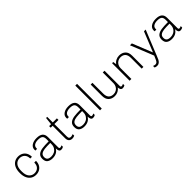

<svg xmlns="http://www.w3.org/2000/svg" viewBox="326 -2244 3954 3954"><g transform="rotate(-45 2303.0 -267.0)"><path d="M485 -314H435Q435 -392 392.5 -433.5Q350 -475 285 -475Q213 -475 168 -422Q123 -369 123 -269V-242Q123 -142 168.5 -89Q214 -36 286 -36Q351 -36 393 -77Q435 -118 435 -197H485Q485 -132 459 -85.5Q433 -39 388 -14.5Q343 10 287 10H284Q222 10 174 -20.5Q126 -51 99 -109.5Q72 -168 72 -248V-263Q72 -343 98.5 -401.5Q125 -460 173 -490.5Q221 -521 284 -521H286Q342 -521 387.5 -496.5Q433 -472 459 -425.5Q485 -379 485 -314Z M1005 -370V-69Q1005 -36 1032 -36Q1055 -36 1082 -52V-9Q1054 10 1018 10Q982 10 968 -16.5Q954 -43 954 -89Q923 -38 876.5 -14Q830 10 767 10Q696 10 651 -22.5Q606 -55 606 -133Q606 -204 648.5 -239.5Q691 -275 763.5 -285.5Q836 -296 954 -296V-360Q954 -424 923.5 -449.5Q893 -475 821 -475Q755 -475 715 -449.5Q675 -424 675 -371V-355H626Q624 -371 624 -381Q624 -446 679.5 -483.5Q735 -521 821 -521H825Q915 -521 960 -483.5Q1005 -446 1005 -370ZM657 -132Q657 -82 685.5 -59Q714 -36 777 -36Q822 -36 862.5 -56Q903 -76 928.5 -116.5Q954 -157 954 -216V-250Q848 -250 787.5 -243Q727 -236 692 -210.5Q657 -185 657 -132Z M1289 -674V-511H1408V-465H1289V-103Q1289 -63 1304.5 -49.5Q1320 -36 1346 -36Q1357 -36 1376 -41Q1395 -46 1408 -52V-7Q1395 1 1376.5 5.5Q1358 10 1340 10Q1294 10 1266 -18Q1238 -46 1238 -101V-465H1182V-511H1238L1256 -674Z M1932 -370V-69Q1932 -36 1959 -36Q1982 -36 2009 -52V-9Q1981 10 1945 10Q1909 10 1895 -16.5Q1881 -43 1881 -89Q1850 -38 1803.5 -14Q1757 10 1694 10Q1623 10 1578 -22.5Q1533 -55 1533 -133Q1533 -204 1575.5 -239.5Q1618 -275 1690.5 -285.5Q1763 -296 1881 -296V-360Q1881 -424 1850.5 -449.5Q1820 -475 1748 -475Q1682 -475 1642 -449.5Q1602 -424 1602 -371V-355H1553Q1551 -371 1551 -381Q1551 -446 1606.5 -483.5Q1662 -521 1748 -521H1752Q1842 -521 1887 -483.5Q1932 -446 1932 -370ZM1584 -132Q1584 -82 1612.5 -59Q1641 -36 1704 -36Q1749 -36 1789.5 -56Q1830 -76 1855.5 -116.5Q1881 -157 1881 -216V-250Q1775 -250 1714.5 -243Q1654 -236 1619 -210.5Q1584 -185 1584 -132Z M2204 -720V0H2153V-720Z M2443 -197Q2443 -116 2480.5 -76Q2518 -36 2587 -36Q2631 -36 2667 -57Q2703 -78 2723.5 -115Q2744 -152 2744 -197V-511H2795V-69Q2795 -36 2822 -36Q2845 -36 2872 -52V-9Q2844 10 2808 10Q2774 10 2759 -15.5Q2744 -41 2744 -76Q2718 -36 2674 -13Q2630 10 2579 10Q2495 10 2443.5 -38Q2392 -86 2392 -182V-511H2443Z M3417 -329V0H3367V-314Q3367 -395 3329.5 -435Q3292 -475 3223 -475Q3179 -475 3143 -454Q3107 -433 3086.5 -396Q3066 -359 3066 -314V0H3015V-511H3049L3060 -435Q3086 -475 3131.5 -498Q3177 -521 3228 -521Q3312 -521 3364.5 -472.5Q3417 -424 3417 -329Z M3765 -76H3769L3944 -511H3994L3792 -13Q3782 11 3778 23Q3756 81 3739.5 113Q3723 145 3697.5 165.5Q3672 186 3634 186Q3602 186 3571 172V126Q3604 140 3625 140Q3651 140 3666.5 128Q3682 116 3697 87.5Q3712 59 3739 -8L3536 -511H3591Z M4478 -370V-69Q4478 -36 4505 -36Q4528 -36 4555 -52V-9Q4527 10 4491 10Q4455 10 4441 -16.5Q4427 -43 4427 -89Q4396 -38 4349.5 -14Q4303 10 4240 10Q4169 10 4124 -22.5Q4079 -55 4079 -133Q4079 -204 4121.5 -239.5Q4164 -275 4236.5 -285.5Q4309 -296 4427 -296V-360Q4427 -424 4396.5 -449.5Q4366 -475 4294 -475Q4228 -475 4188 -449.5Q4148 -424 4148 -371V-355H4099Q4097 -371 4097 -381Q4097 -446 4152.5 -483.5Q4208 -521 4294 -521H4298Q4388 -521 4433 -483.5Q4478 -446 4478 -370ZM4130 -132Q4130 -82 4158.5 -59Q4187 -36 4250 -36Q4295 -36 4335.5 -56Q4376 -76 4401.5 -116.5Q4427 -157 4427 -216V-250Q4321 -250 4260.5 -243Q4200 -236 4165 -210.5Q4130 -185 4130 -132Z"/></g></svg>

Font: Chivo Thin
Style: Regular
Weight: 100
Designer: Hector Gatti
Foundry: Omnibus-Type
Version: Version 1.007